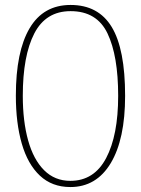

<svg xmlns="http://www.w3.org/2000/svg" viewBox="-20 -745 570 775"><path d="M264 10Q190 10 141 -36Q92 -82 68 -165Q44 -248 44 -359Q44 -537 99.5 -631Q155 -725 265 -725Q377 -725 431 -636Q485 -547 485 -358Q485 -183 427 -86.5Q369 10 264 10ZM264 -15Q360 -15 408.5 -107Q457 -199 457 -358Q457 -520 414 -610Q371 -700 265 -700Q165 -700 118.5 -610Q72 -520 72 -358Q72 -256 93.5 -178.5Q115 -101 158 -58Q201 -15 264 -15Z"/></svg>

Font: Noto Serif Tamil ExtraCondensed Thin
Style: Regular
Weight: 100
Width: 2
Designer: Indian Type Foundry, Tom Grace, and the Monotype Design Team
Foundry: Monotype Imaging Inc.
Version: Version 2.004; ttfautohint (v1.8.4.7-5d5b)